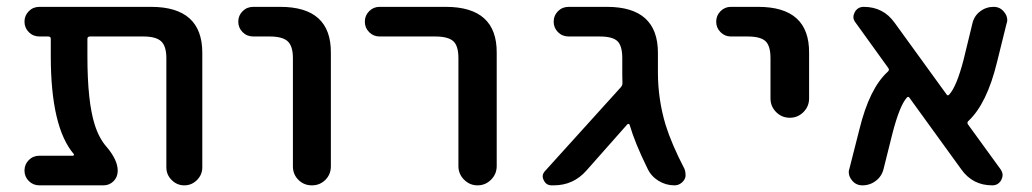

<svg xmlns="http://www.w3.org/2000/svg" viewBox="-20 -565 3026 563"><path d="M244.1 -458Q236.3 -458 236.3 -451.2V-400.4Q236.3 -266.6 257.8 -199.2Q270.5 -159.2 293 -133.8Q325.2 -95.7 325.2 -64.5Q325.2 -45.9 313 -33.7Q300.8 -21.5 283.2 -21.5H95.7Q77.1 -21.5 64.5 -34.2Q51.8 -46.9 51.8 -64.9Q51.8 -83 64.5 -95.7Q77.1 -108.4 95.7 -108.4H193.4Q196.3 -108.4 196.8 -110.4Q197.3 -112.3 196.3 -113.3Q128.9 -192.4 128.9 -400.4V-451.2Q128.9 -458 121.1 -458H95.7Q77.1 -458 64.5 -470.7Q51.8 -483.4 51.8 -501.5Q51.8 -519.5 64.5 -532.2Q77.1 -544.9 95.7 -544.9H422.9Q573.2 -544.9 573.2 -410.2V-74.2Q573.2 -52.7 557.6 -37.1Q542 -21.5 520.5 -21.5Q499 -21.5 483.4 -37.1Q467.8 -52.7 467.8 -74.2V-394.5Q467.8 -429.7 452.6 -443.8Q437.5 -458 400.4 -458Z M722.7 -458Q704.1 -458 691.4 -470.7Q678.7 -483.4 678.7 -501.5Q678.7 -519.5 691.4 -532.2Q704.1 -544.9 722.7 -544.9H801.8Q951.2 -544.9 950.2 -410.2V-77.1Q950.2 -53.7 934.1 -37.6Q918 -21.5 894.5 -21.5Q871.1 -21.5 855 -37.6Q838.9 -53.7 838.9 -77.1V-394.5Q838.9 -429.7 823.7 -443.8Q808.6 -458 770.5 -458Z M1092.8 -458Q1075.2 -458 1062.5 -470.7Q1049.8 -483.4 1049.8 -501.5Q1049.8 -519.5 1062.5 -532.2Q1075.2 -544.9 1092.8 -544.9H1287.1Q1437.5 -544.9 1436.5 -410.2V-78.1Q1436.5 -54.7 1419.9 -38.1Q1403.3 -21.5 1380.4 -21.5Q1357.4 -21.5 1340.8 -38.1Q1324.2 -54.7 1324.2 -78.1V-394.5Q1324.2 -430.7 1309.1 -444.3Q1293.9 -458 1255.9 -458Z M1909.2 -352.5Q1909.2 -274.4 1931.6 -199.2Q1949.2 -142.6 1987.3 -69.3Q1990.2 -61.5 1990.2 -53.7Q1990.2 -50.8 1990.2 -47.9Q1988.3 -37.1 1979 -29.3Q1969.7 -21.5 1958 -21.5Q1932.6 -21.5 1911.1 -34.7Q1889.6 -47.9 1878.9 -70.3Q1841.8 -145.5 1826.2 -199.2Q1825.2 -201.2 1823.2 -201.7Q1821.3 -202.1 1819.3 -200.2L1699.2 -64.5Q1661.1 -21.5 1603.5 -21.5H1597.7Q1581.1 -21.5 1574.2 -37.1Q1571.3 -42 1571.3 -47.9Q1571.3 -56.6 1579.1 -64.5L1800.8 -309.6Q1805.7 -315.4 1805.2 -322.8Q1804.7 -330.1 1804.7 -342.8V-394.5Q1804.7 -430.7 1790.5 -444.3Q1776.4 -458 1738.3 -458H1647.5Q1628.9 -458 1616.2 -470.7Q1603.5 -483.4 1603.5 -501.5Q1603.5 -519.5 1616.2 -532.2Q1628.9 -544.9 1647.5 -544.9H1759.8Q1909.2 -544.9 1909.2 -410.2Z M2123 -458Q2105.5 -458 2092.8 -470.7Q2080.1 -483.4 2080.1 -501.5Q2080.1 -519.5 2092.8 -532.2Q2105.5 -544.9 2123 -544.9H2203.1Q2353.5 -544.9 2352.5 -410.2V-276.4Q2352.5 -252.9 2335.9 -236.3Q2319.3 -219.7 2295.9 -219.7Q2272.5 -219.7 2255.9 -236.3Q2239.3 -252.9 2239.3 -276.4V-394.5Q2239.3 -430.7 2224.6 -444.3Q2210 -458 2171.9 -458Z M2914.1 -68.4Q2919.9 -59.6 2919.9 -51.8Q2919.9 -44.9 2916 -37.1Q2907.2 -21.5 2889.6 -21.5Q2832 -21.5 2798.8 -68.4L2647.5 -277.3Q2643.6 -284.2 2638.7 -278.3Q2618.2 -254.9 2597.7 -176.8L2571.3 -71.3Q2566.4 -48.8 2548.8 -35.2Q2531.2 -21.5 2508.8 -21.5Q2489.3 -21.5 2477.5 -37.1Q2468.8 -47.9 2468.8 -60.5Q2468.8 -65.4 2470.7 -70.3L2500 -185.5Q2529.3 -305.7 2583 -354.5Q2588.9 -359.4 2585 -365.2L2489.3 -498Q2482.4 -506.8 2482.4 -514.6Q2482.4 -521.5 2486.3 -529.3Q2495.1 -544.9 2512.7 -544.9Q2570.3 -544.9 2603.5 -498L2754.9 -289.1Q2758.8 -282.2 2763.7 -288.1Q2785.2 -311.5 2805.7 -390.6L2831.1 -495.1Q2835.9 -517.6 2853.5 -531.2Q2871.1 -544.9 2893.6 -544.9Q2913.1 -544.9 2924.8 -529.3Q2933.6 -518.6 2933.6 -505.9Q2933.6 -501 2931.6 -496.1L2903.3 -381.8Q2874 -261.7 2820.3 -210.9Q2814.5 -206.1 2818.4 -200.2Z"/></svg>

Font: Gen Jyuu Gothic Medium
Style: Regular
Weight: 500
Designer: [Source Han Sans]
Ryoko NISHIZUKA  (kana & ideographs); Paul D. Hunt (Latin, Greek & Cyrillic); Wenlong ZHANG  (bopomofo
Version: Version 1.002.20150607